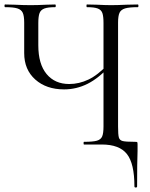

<svg xmlns="http://www.w3.org/2000/svg" viewBox="-24 -645 671 857"><path d="M84 -408V-544Q84 -574 77.5 -588Q71 -602 53.5 -607.5Q36 -613 -1 -613Q-4 -613 -4 -619Q-4 -625 -1 -625L41 -624Q81 -622 113 -622Q143 -622 183 -624L222 -625Q225 -625 225 -619Q225 -613 222 -613Q190 -613 174 -607Q158 -601 152.5 -586.5Q147 -572 147 -542V-443Q147 -359 184 -314.5Q221 -270 285 -270Q329 -270 371 -290Q413 -310 459 -359L468 -352Q417 -296 367 -271Q317 -246 262 -246Q183 -246 133.5 -290Q84 -334 84 -408ZM351 -12Q391 -12 408.5 -17Q426 -22 432 -36Q438 -50 438 -81V-542Q438 -572 433 -586.5Q428 -601 412.5 -607Q397 -613 364 -613Q362 -613 362 -619Q362 -625 364 -625L408 -624Q448 -622 472 -622Q499 -622 541 -624L591 -625Q594 -625 594 -619Q594 -613 591 -613Q553 -613 534.5 -607.5Q516 -602 509.5 -588Q503 -574 503 -544V-81Q503 -44 506.5 -31.5Q510 -19 523.5 -15.5Q537 -12 578 -12Q587 -12 588.5 -10.5Q590 -9 590 0V29Q588 79 588 187Q588 192 582 192Q576 192 576 187Q576 85 542.5 42.5Q509 0 430 0H351Q349 0 349 -6Q349 -12 351 -12Z"/></svg>

Font: Cormorant
Style: Regular
Weight: 400
Designer: Christian Thalmann (Catharsis Fonts)
Foundry: Catharsis Fonts
Version: Version 4.000